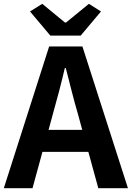

<svg xmlns="http://www.w3.org/2000/svg" viewBox="-24 -984 689 1004"><path d="M252 -386C274 -463 296 -547 315 -628H320C341 -548 361 -463 384 -386L406 -305H230ZM-4 0H146L198 -190H438L490 0H645L407 -741H233ZM239 -798H398L504 -924L441 -964L321 -866H316L197 -964L133 -924Z"/></svg>

Font: Source Han Sans JP
Style: Bold
Weight: 700
Designer: Ryoko NISHIZUKA 西塚涼子 (kana, bopomofo & ideographs); Paul D. Hunt (Latin, Greek & Cyrillic); Sandoll Communications 산돌커뮤니
Foundry: Adobe
Version: Version 2.002;hotconv 1.0.116;makeotfexe 2.5.65601